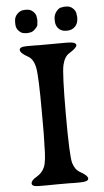

<svg xmlns="http://www.w3.org/2000/svg" viewBox="-58 -884 493 914"><g transform="rotate(-5 189.0 -426.5)"><path d="M90.8 -673.8H132.8L143.6 -673.3L272 -673.8H282.2Q326.2 -673.8 326.2 -658.2Q326.2 -645.5 289.6 -623Q266.1 -608.9 256.8 -569.1Q247.6 -529.3 247.6 -331.8Q247.6 -134.3 257.3 -101.3Q267.1 -68.4 290 -55.7Q327.1 -35.2 327.1 -20.3Q327.1 -5.4 283.2 -5.4H252L241.2 -5.9H175.8L133.3 -5.4H91.3Q56.6 -5.4 56.6 -20.3Q56.6 -35.2 83.5 -50.5Q110.4 -65.9 121.8 -93.5Q133.3 -121.1 133.3 -199.2L133.8 -210.4Q134.3 -221.7 134.3 -232.9L134.8 -255.4V-356Q134.8 -525.9 126.5 -567.6Q118.2 -609.4 92.3 -623.5Q55.7 -643.6 55.7 -658.7Q55.7 -673.8 90.8 -673.8ZM95.2 -846.7H104.5Q123.5 -846.7 136.7 -833.5Q149.9 -820.3 149.9 -806.2L151.4 -796.9V-786.1Q149.9 -780.3 149.9 -772.2Q149.9 -764.2 136.2 -750.5Q122.6 -736.8 108.4 -736.8Q104.5 -735.8 103 -735.8L95.7 -735.4L94.2 -735.8H90.8L84 -736.8Q71.8 -736.8 58.6 -750Q45.4 -763.2 45.4 -783.2V-795.9Q45.4 -816.9 60.3 -831.8Q75.2 -846.7 95.2 -846.7ZM295.4 -845.2Q313.5 -845.2 326.9 -831.8Q340.3 -818.4 340.3 -802.2Q341.3 -798.3 341.3 -796.4L341.8 -789.1V-787.1Q341.8 -760.7 326.7 -745.6Q311.5 -730.5 289.6 -730.5H283.7Q262.2 -730.5 248 -744.6Q233.9 -758.8 233.9 -783.2V-791Q233.9 -811 246.8 -827.1Q259.8 -843.3 272.9 -843.3L282.2 -845.2Z"/></g></svg>

Font: Averia Serif
Style: Regular
Weight: 500
Version: Version 1.0